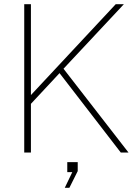

<svg xmlns="http://www.w3.org/2000/svg" viewBox="-20 -730 665 919"><path d="M96 0V-710H128V-275L534 -710H573L284 -401L595 0H558L265 -380L128 -233V0ZM290 169 326 94H302V46H352V89L312 169Z"/></svg>

Font: Geist Thin
Style: Regular
Weight: 400
Designer: Basement.studio, Andrés Briganti, Mateo Zaragoza
Foundry: Basement.studio, Vercel, Andrés Briganti, Guido Ferreyra, Mateo Zaragoza
Version: Version 1.401